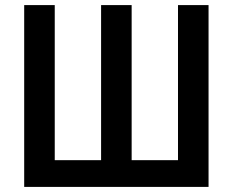

<svg xmlns="http://www.w3.org/2000/svg" viewBox="-20 -734 914 754"><path d="M75 0V-714H195V-105H377V-714H497V-105H679V-714H799V0Z"/></svg>

Font: Noto Sans Condensed SemiBold
Style: Regular
Weight: 600
Width: 3
Designer: Monotype Design Team
Foundry: Monotype Imaging Inc.
Version: Version 2.013; ttfautohint (v1.8.4.7-5d5b)